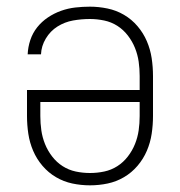

<svg xmlns="http://www.w3.org/2000/svg" viewBox="-20 -548 540 576"><path d="M250 8Q223 8 197 2.5Q171 -3 148 -16.5Q125 -30 107.5 -50.5Q90 -71 79.5 -95.5Q69 -120 65 -146.5Q61 -173 61 -200V-278H399V-320Q399 -342 396 -363Q393 -384 385 -404Q377 -424 363.5 -441.5Q350 -459 332 -470.5Q314 -482 292.5 -486.5Q271 -491 250 -491Q224 -491 199 -486.5Q174 -482 152.5 -468.5Q131 -455 117.5 -432.5Q104 -410 103 -385H63Q64 -407 71 -428Q78 -449 91.5 -466Q105 -483 123.5 -495.5Q142 -508 163 -515.5Q184 -523 206 -525.5Q228 -528 250 -528Q276 -528 302.5 -522.5Q329 -517 352 -503.5Q375 -490 392.5 -469.5Q410 -449 420.5 -424.5Q431 -400 435 -373.5Q439 -347 439 -320V-200Q439 -173 435 -146.5Q431 -120 420.5 -95.5Q410 -71 392.5 -50.5Q375 -30 352 -16.5Q329 -3 303 2.5Q277 8 250 8ZM250 -29Q272 -29 293 -33.5Q314 -38 332 -49.5Q350 -61 363.5 -78.5Q377 -96 385 -116Q393 -136 396 -157Q399 -178 399 -200V-242H101V-200Q101 -178 104 -157Q107 -136 115 -116Q123 -96 136.5 -78.5Q150 -61 168 -49.5Q186 -38 207 -33.5Q228 -29 250 -29Z"/></svg>

Font: Iosevka Term Curly Extralight
Style: Regular
Weight: 200
Designer: Belleve Invis
Foundry: Belleve Invis
Version: Version 32.3.0